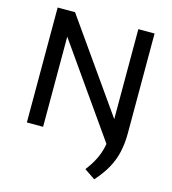

<svg xmlns="http://www.w3.org/2000/svg" viewBox="-137 -851 1068 1194"><g transform="rotate(15 397.0 -253.5)"><path d="M616 27 166 -614H189.5V0H85V-740H197L642 -107.5ZM581 233 511.5 186Q543.5 145 564.2 103.8Q585 62.5 594.8 16.2Q604.5 -30 604.5 -86V-740H709V-98.5Q709 -31.5 696.2 24.5Q683.5 80.5 655.2 131.2Q627 182 581 233Z"/></g></svg>

Font: Encode Sans SC SemiExpanded Medium
Style: Regular
Weight: 500
Width: 6
Designer: Multiple Designers
Foundry: Impallari Type
Version: Version 3.002